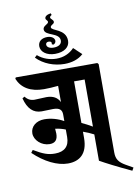

<svg xmlns="http://www.w3.org/2000/svg" viewBox="-108 -1069 835 1164"><g transform="rotate(-10 310.0 -487.0)"><path d="M234 -85C306 -85 356 -124 356 -220V-259C379 -251 400 -242 421 -231V-69C454 -50 528 -12 610 26L620 8L576 -17C536 -40 521 -61 521 -102V-646L514 -654H12L8 -646C32 -587 86 -554 169 -554C196 -554 227 -556 256 -559V-459C241 -489 215 -504 174 -504C146 -504 130 -501 101 -501C77 -501 58 -511 44 -530L30 -522C47 -456 80 -424 131 -424C159 -424 179 -426 201 -426C241 -426 256 -412 256 -382V-342C221 -362 179 -374 138 -374C88 -374 52 -344 52 -302C52 -260 95 -220 145 -220C178 -220 195 -237 195 -276L193 -306C218 -303 239 -297 256 -290V-244C256 -188 226 -158 167 -158C125 -158 96 -168 37 -203L25 -187C92 -123 168 -85 234 -85ZM272 -753C330 -753 363 -780 363 -818C363 -892 274 -893 274 -916C274 -931 298 -931 298 -946C298 -959 280 -966 280 -975C280 -979 282 -984 292 -989L288 -1000C262 -996 251 -986 251 -975C251 -965 263 -961 263 -952C263 -937 229 -934 229 -911C229 -869 320 -878 320 -827C320 -805 301 -792 270 -792C245 -792 228 -802 228 -818C228 -827 235 -833 245 -833C260 -833 266 -825 262 -814L271 -810C281 -813 287 -822 287 -831C287 -848 269 -862 242 -862C207 -862 185 -844 185 -815C185 -780 221 -753 272 -753ZM318 -683C364 -683 405 -696 434 -723L385 -769C357 -739 319 -723 276 -723C235 -723 193 -737 161 -765L147 -752C190 -707 255 -683 318 -683ZM356 -313V-569H421V-279C399 -292 378 -303 356 -313Z"/></g></svg>

Font: Nithya Ranjana DU
Style: Regular
Weight: 400
Designer: Designed by Tathagata Biswas and Noopur Datye with help from Ananda Maharjan, Callijatra
Foundry: Ek Type
Version: Version 1.000;Glyphs 3.2.3 (3260)